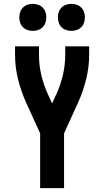

<svg xmlns="http://www.w3.org/2000/svg" viewBox="-20 -975 540 995"><path d="M188 0V-284L115 -444Q89 -502 73.5 -564.5Q58 -627 58 -691V-735H182V-691Q182 -638 194 -586.5Q206 -535 228 -487L250 -439L272 -487Q294 -535 306 -586.5Q318 -638 318 -691V-735H442V-691Q442 -627 426.5 -564.5Q411 -502 385 -444L312 -284V0ZM350 -815Q336 -815 322.5 -819.5Q309 -824 299 -834Q289 -844 284.5 -857.5Q280 -871 280 -885Q280 -899 284.5 -912.5Q289 -926 299 -936Q309 -946 322.5 -950.5Q336 -955 350 -955Q364 -955 377.5 -950.5Q391 -946 401 -936Q411 -926 415.5 -912.5Q420 -899 420 -885Q420 -871 415.5 -857.5Q411 -844 401 -834Q391 -824 377.5 -819.5Q364 -815 350 -815ZM150 -815Q136 -815 122.5 -819.5Q109 -824 99 -834Q89 -844 84.5 -857.5Q80 -871 80 -885Q80 -899 84.5 -912.5Q89 -926 99 -936Q109 -946 122.5 -950.5Q136 -955 150 -955Q164 -955 177.5 -950.5Q191 -946 201 -936Q211 -926 215.5 -912.5Q220 -899 220 -885Q220 -871 215.5 -857.5Q211 -844 201 -834Q191 -824 177.5 -819.5Q164 -815 150 -815Z"/></svg>

Font: Iosevka Curly Extrabold
Style: Regular
Weight: 800
Monospace: yes
Designer: Belleve Invis
Foundry: Belleve Invis
Version: Version 22.1.2; ttfautohint (v1.8.4)